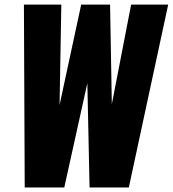

<svg xmlns="http://www.w3.org/2000/svg" viewBox="-20 -830 765 850"><path d="M89.4 0H264.6L366.7 -461.9L376.5 0H550.3L724.6 -809.6H560.5L475.1 -369.1L467.3 -809.6H339.4L243.7 -365.2L251.5 -809.6H85.9Z"/></svg>

Font: Oswald
Style: Heavy
Weight: 800
Designer: Vernon Adams
Foundry: Vernon Adams
Version: 3.0; ttfautohint (v0.95.6-bc232) -l 8 -r 50 -G 200 -x 0 -w "